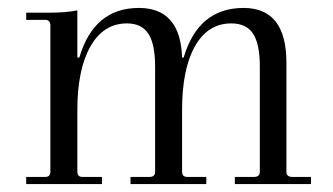

<svg xmlns="http://www.w3.org/2000/svg" viewBox="-20 -464 839 484"><path d="M717 -18H764V0H572V-18H620Q635 -18 635 -31V-296Q635 -353 618 -379Q601 -405 563 -405Q504 -405 471.5 -347.5Q439 -290 439 -187V-31Q439 -18 452 -18H500V0H309V-18H357Q371 -18 371 -31V-296Q371 -353 354 -379Q337 -405 300 -405Q241 -405 208 -347Q175 -289 175 -187V-31Q175 -18 188 -18H237V0H46V-18H94Q107 -18 107 -31V-400Q107 -414 93 -414H46V-432H101Q149 -432 175 -438V-319H180Q217 -444 330 -444Q435 -444 439 -319H443Q480 -444 594 -444Q702 -444 702 -306V-31Q702 -18 717 -18Z"/></svg>

Font: Arapey Thin
Style: Regular
Weight: 100
Designer: Eduardo Rodriguez Tunni
Foundry: Eduardo Rodriguez Tunni
Version: Version 4.000;hotconv 1.0.109;makeotfexe 2.5.65596